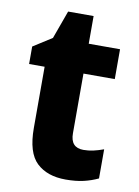

<svg xmlns="http://www.w3.org/2000/svg" viewBox="-79 -716 562 779"><g transform="rotate(10 202.5 -326.5)"><path d="M296 -121Q317 -121 337 -125.5Q357 -130 379 -138V-18Q352 -5 320 2.5Q288 10 246 10Q170 10 126.5 -31Q83 -72 83 -174V-426H19V-498L96 -547L138 -663H243V-549H372V-426H243V-180Q243 -121 296 -121Z"/></g></svg>

Font: Noto Sans Arabic SemCond ExtBd
Style: Regular
Weight: 800
Width: 4
Designer: Monotype Design Team, Nadine Chahine, Nizar Qandah and Khaled Hosny
Foundry: Monotype Imaging Inc.
Version: Version 2.012; ttfautohint (v1.8.4.7-5d5b)